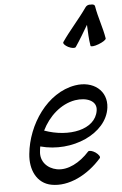

<svg xmlns="http://www.w3.org/2000/svg" viewBox="-66 -1071 725 1143"><g transform="rotate(-5 296.0 -500.0)"><path d="M410 -782C438 -823 463 -866 488 -908C490 -866 491 -823 498 -782C499 -775 521 -777 547 -787C573 -797 593 -810 592 -818C581 -885 557 -946 546 -1012C545 -1023 534 -1028 520 -1026C508 -1028 495 -1023 488 -1012C442 -946 385 -885 339 -818C334 -810 346 -797 365 -787C385 -777 405 -775 410 -782ZM495 -111C501 -118 491 -133 473 -146C455 -158 435 -163 429 -156C373 -94 300 -55 235 -67C177 -78 136 -123 144 -183C145 -193 146 -202 148 -211C334 -160 546 -252 566 -406C579 -507 495 -573 386 -555C217 -527 96 -346 79 -172C69 -78 108 6 195 22C296 41 412 -16 495 -111ZM378 -467C447 -478 511 -453 501 -394C483 -281 323 -251 179 -303C219 -385 291 -452 378 -467Z"/></g></svg>

Font: Nupuram Condensed Oblique
Style: Regular
Weight: 400
Width: 3
Designer: Santhosh Thottingal (santhosh.thottingal@gmail.com)
Foundry: SMC
Version: Version 1.000